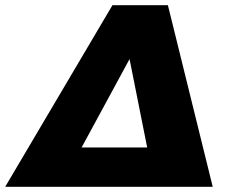

<svg xmlns="http://www.w3.org/2000/svg" viewBox="-82 -721 888 741"><path d="M566 -701H352L-62 0H739ZM233 -152 418 -493 486 -152Z"/></svg>

Font: Argentum Sans ExtraBold
Style: Italic
Weight: 800
Italic angle: -11.3°
Designer: Julieta Ulanovsky
Foundry: Julieta Ulanovsky
Version: Version 5.001;February 15, 2019;FontCreator 11.5.0.2425 64-b